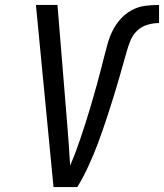

<svg xmlns="http://www.w3.org/2000/svg" viewBox="-20 -755 662 775"><path d="M196 0 125 -735H212L252 -245Q255 -206 258 -166.5Q261 -127 263 -87Q275 -114 285 -140.5Q295 -167 304 -194Q313 -221 322 -248.5Q331 -276 339 -303Q347 -330 355 -357Q363 -384 370.5 -411.5Q378 -439 385 -466Q392 -493 399 -520.5Q406 -548 413.5 -575.5Q421 -603 433.5 -629Q446 -655 466 -677.5Q486 -700 512 -714Q538 -728 566 -731.5Q594 -735 622 -735V-662Q599 -662 575 -655Q551 -648 533 -630.5Q515 -613 506 -590Q497 -567 490.5 -544Q484 -521 477.5 -498Q471 -475 464.5 -452Q458 -429 451 -406Q444 -383 437 -360Q430 -337 422.5 -314Q415 -291 407.5 -268Q400 -245 392 -222.5Q384 -200 375.5 -177Q367 -154 357.5 -131.5Q348 -109 338 -87Q328 -65 316.5 -43Q305 -21 292 0Z"/></svg>

Font: Iosevka SS04 Extended Oblique
Style: Regular
Weight: 400
Width: 7
Italic angle: -9°
Monospace: yes
Designer: Belleve Invis
Foundry: Belleve Invis
Version: Version 19.0.0; ttfautohint (v1.8.4)